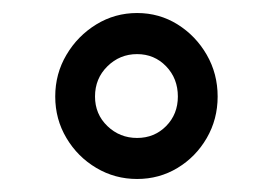

<svg xmlns="http://www.w3.org/2000/svg" viewBox="-20 -741 414 292"><path d="M64 -594.2Q64 -628.9 81.1 -657.7Q98.1 -686.5 126.5 -703.9Q154.8 -721.2 188.5 -721.2Q222.2 -721.2 250 -703.9Q277.8 -686.5 294.4 -657.7Q311 -628.9 311 -594.2Q311 -559.6 294.4 -531Q277.8 -502.4 250 -485.6Q222.2 -468.8 188.5 -468.8Q154.8 -468.8 126.5 -485.6Q98.1 -502.4 81.1 -531Q64 -559.6 64 -594.2ZM124.5 -594.2Q124.5 -567.4 143.3 -549.3Q162.1 -531.2 188.5 -531.2Q214.8 -531.2 232.7 -549.3Q250.5 -567.4 250.5 -594.2Q250.5 -621.6 232.7 -640.1Q214.8 -658.7 188.5 -658.7Q162.1 -658.7 143.3 -640.1Q124.5 -621.6 124.5 -594.2Z"/></svg>

Font: Vazirmatn UI FD
Style: Regular
Weight: 400
Designer: Saber Rastikerdar
Foundry: Saber Rastikerdar
Version: Version 33.003